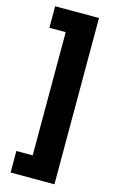

<svg xmlns="http://www.w3.org/2000/svg" viewBox="-136 -817 608 1013"><g transform="rotate(15 167.5 -311.0)"><path d="M33 26H122.1V-647.1H33V-764.6H272.5V143.6H33Z"/></g></svg>

Font: Intratopia Thin
Style: Regular
Weight: 100
Designer: Rasmus Andersson
Foundry: rsms
Version: Version 3.000;Glyphs 3.2.3 (3260)